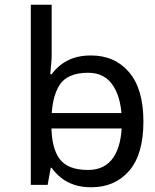

<svg xmlns="http://www.w3.org/2000/svg" viewBox="-20 -780 655 810"><path d="M536 -238V-303H160V-238ZM365 10Q465 10 525 -59.5Q585 -129 585 -267Q585 -405 524.5 -475.5Q464 -546 364 -546Q322 -546 291 -535.5Q260 -525 237 -507Q214 -489 198 -467H192Q193 -480 195.5 -505.5Q198 -531 198 -546V-760H110V0H181L194 -72H198Q214 -49 237 -30.5Q260 -12 291.5 -1Q323 10 365 10ZM351 -63Q266 -63 231.5 -109.5Q197 -156 197 -250V-266Q197 -366 230 -419.5Q263 -473 352 -473Q423 -473 458.5 -416.5Q494 -360 494 -265Q494 -169 458.5 -116Q423 -63 351 -63Z"/></svg>

Font: ltamil85
Style: Book
Weight: 400
Designer: Jelle Bosma - Monotype Design Team
Foundry: Monotype Imaging Inc.
Version: Version 2.003